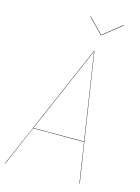

<svg xmlns="http://www.w3.org/2000/svg" viewBox="-127 -916 722 987"><g transform="rotate(15 234.0 -422.5)"><path d="M307.1 -765.1H305.2L228 -844.2L230 -845.2L306.2 -767.1L404.8 -845.2L407.2 -844.2ZM293 -680.2H293.9L397.9 0H396L363.8 -212.9H92.8L1 0H-1L91.3 -212.9H90.8L91.3 -213.4ZM93.8 -214.8H363.3L293 -675.8Z"/></g></svg>

Font: Fira Sans Compressed Two
Style: Italic
Weight: 100
Width: 3
Italic angle: -8°
Designer: Carrois Corporate & Edenspiekermann AG
Foundry: Carrois Corporate GbR & Edenspiekermann AG
Version: Version 4.203;PS 004.203;hotconv 1.0.88;makeotf.lib2.5.64775